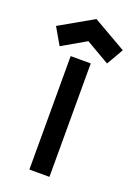

<svg xmlns="http://www.w3.org/2000/svg" viewBox="-144 -694 530 747"><g transform="rotate(20 121.0 -320.0)"><path d="M77.1 0V-469.7H160.2V0ZM122.1 -547.9Q88.9 -529.3 23.4 -491.2Q9.8 -513.7 -16.6 -560.5Q29.3 -586.9 122.1 -639.6L259.8 -560.5Q247.1 -537.1 219.7 -491.2Q187.5 -509.8 122.1 -547.9Z"/></g></svg>

Font: mr_KirucoupageG
Style: Regular
Weight: 400
Designer: Jan Henkel
Version: Version 1.00 May 25, 2020, initial release